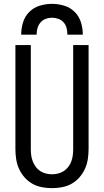

<svg xmlns="http://www.w3.org/2000/svg" viewBox="-20 -969 540 997"><path d="M250 8Q276 8 302.5 3Q329 -2 352 -15Q375 -28 392.5 -48Q410 -68 421 -92Q432 -116 436 -142.5Q440 -169 440 -195V-735H360V-195Q360 -179 358 -163Q356 -147 350.5 -131.5Q345 -116 335 -103Q325 -90 311.5 -81Q298 -72 282 -68Q266 -64 250 -64Q234 -64 218 -68Q202 -72 188.5 -81Q175 -90 165.5 -103Q156 -116 150 -131.5Q144 -147 142 -163Q140 -179 140 -195V-735H60V-195Q60 -169 64 -142.5Q68 -116 79 -92Q90 -68 107.5 -48Q125 -28 148 -15Q171 -2 197.5 3Q224 8 250 8ZM90 -789H170Q170 -806 174.5 -822.5Q179 -839 190 -852Q201 -865 217 -871Q233 -877 250 -877Q267 -877 283.5 -871Q300 -865 311 -852Q322 -839 326 -822.5Q330 -806 330 -789H410Q410 -821 400.5 -852.5Q391 -884 368 -907Q345 -930 313.5 -939.5Q282 -949 250 -949Q218 -949 186.5 -939.5Q155 -930 132 -907Q109 -884 99.5 -852.5Q90 -821 90 -789Z"/></svg>

Font: Iosevka SS09
Style: Regular
Weight: 400
Monospace: yes
Designer: Belleve Invis
Foundry: Belleve Invis
Version: Version 5.2.1; ttfautohint (v1.8.3)